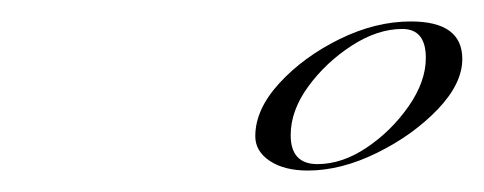

<svg xmlns="http://www.w3.org/2000/svg" viewBox="-20 -500 451 179"><path d="M218 -373Q218 -398 240.5 -422.5Q263 -447 296.5 -463.5Q330 -480 363 -480Q411 -480 411 -445Q411 -422 388 -398Q365 -374 331.5 -357.5Q298 -341 267 -341Q245 -341 231.5 -350Q218 -359 218 -373ZM355 -473Q332 -473 308 -457.5Q284 -442 267.5 -419.5Q251 -397 251 -374Q251 -347 276 -347Q299 -347 322 -362.5Q345 -378 361 -401Q377 -424 377 -446Q377 -473 355 -473Z"/></svg>

Font: Ballet
Style: Regular
Weight: 400
Designer: Maximiliano R. Sproviero
Foundry: Omnibus-Type
Version: Version 1.100